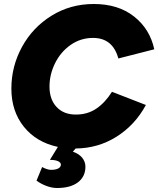

<svg xmlns="http://www.w3.org/2000/svg" viewBox="-20 -732 793 962"><path d="M163 173 191 105Q217 119 236 119Q259 119 272 112Q285 105 285 93Q285 82 270.5 75.5Q256 69 230 69L270 4Q162 -19 99.5 -97Q37 -175 37 -288Q37 -400 90.5 -497.5Q144 -595 238.5 -653.5Q333 -712 450 -712Q572 -712 651.5 -649.5Q731 -587 753 -485L573 -439Q545 -542 446 -542Q384 -542 334 -507Q284 -472 256 -415.5Q228 -359 228 -298Q228 -234 263.5 -196Q299 -158 360 -158Q419 -158 463 -188Q507 -218 541 -272L711 -206Q657 -106 564.5 -47.5Q472 11 359 12L345 28Q375 38 391.5 58Q408 78 408 103Q408 153 370.5 181.5Q333 210 266 210Q241 210 213.5 200Q186 190 163 173Z"/></svg>

Font: Oak Sans Black
Style: Italic
Weight: 900
Italic angle: -9.5°
Foundry: Erik Kennedy, Walven
Version: Version 1.000